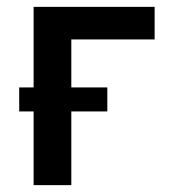

<svg xmlns="http://www.w3.org/2000/svg" viewBox="-20 -540 515 560"><path d="M78 0V-215H36V-285H78V-520H431V-425H188V-285H293V-215H188V0Z"/></svg>

Font: Iosevka QP
Style: Bold
Weight: 700
Designer: Belleve Invis
Foundry: Belleve Invis
Version: Version 20.0.0; ttfautohint (v1.8.4)